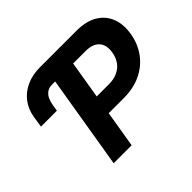

<svg xmlns="http://www.w3.org/2000/svg" viewBox="-163 -946 1164 1164"><g transform="rotate(-45 419.0 -364.0)"><path d="M188.4 -468.6H51.9L62.8 -539.8Q72.2 -597.2 104.1 -639.2Q135.9 -681.2 186.7 -704.4Q237.5 -727.5 302.1 -727.5H407.9L387.6 -601.4H282.1Q252.5 -601.7 234.6 -588.1Q216.7 -574.5 207.8 -553.8Q198.8 -533 195.2 -511.1ZM206.5 0 327.2 -727.5H614.4Q697.2 -727.5 750 -695.9Q802.8 -664.3 824.5 -608.7Q846.1 -553.2 833.9 -480.7Q822 -407.9 781.6 -352.8Q741.3 -297.7 677.1 -266.7Q612.8 -235.7 528.6 -235.7H345.4L366.1 -359H523.7Q568.6 -359 600.4 -374.4Q632.3 -389.8 651.1 -417.4Q669.8 -445 675.5 -480.7Q681.6 -517.5 671.7 -544.5Q661.8 -571.5 635.4 -586.6Q608.9 -601.7 564.2 -601.4H460.4L360.6 0Z"/></g></svg>

Font: Inter Tight
Style: Italic
Weight: 400
Italic angle: -9.39999°
Designer: Rasmus Andersson
Foundry: rsms
Version: Version 3.002